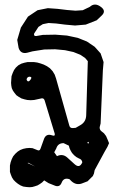

<svg xmlns="http://www.w3.org/2000/svg" viewBox="-20 -657 540 821"><path d="M97.7 40 129.9 54.7 101.6 39.1ZM352.5 -46.9Q361.3 -38.1 359.4 -50.8ZM378.9 -48.8 379.9 -49.8ZM104.5 -329.1Q93.8 -326.2 93.8 -315.4Q100.6 -301.8 111.3 -317.4Q119.1 -329.1 104.5 -329.1ZM252 -44.9Q227.5 -44.9 220.7 -22.5L211.9 -5.9L223.6 10.7Q248 -1 267.6 16.6L298.8 44.9Q320.3 64.5 332 37.1Q330.1 24.4 317.4 20.5L306.6 14.6L296.9 6.8L288.1 -2.9L282.2 -12.7L277.3 -23.4L274.4 -34.2ZM381.8 85 377 95.7 354.5 118.2 329.1 127.9Q305.7 135.7 286.1 118.2L277.3 109.4Q252 100.6 243.2 125Q235.4 143.6 216.8 137.7L187.5 126L168.9 114.3L160.2 123L150.4 129.9L140.6 135.7L128.9 139.6L118.2 142.6L106.4 143.6L92.8 142.6L79.1 140.6L67.4 135.7L56.6 128.9L46.9 121.1L38.1 112.3L31.2 101.6L26.4 89.8L22.5 78.1V65.4V50.8L25.4 37.1L30.3 23.4L36.1 11.7L44.9 1L55.7 -8.8L66.4 -15.6L79.1 -20.5L92.8 -23.4L106.4 -24.4L119.1 -23.4L138.7 -15.6Q149.4 -9.8 153.3 -21.5L167 -59.6Q175.8 -87.9 203.1 -78.1Q216.8 -73.2 213.9 -85.9L170.9 -227.5Q167 -240.2 153.3 -235.4L139.6 -232.4L126 -229.5L111.3 -228.5L96.7 -229.5L84 -232.4L71.3 -236.3L59.6 -243.2L49.8 -250L42 -259.8L35.2 -269.5L30.3 -280.3L28.3 -291L27.3 -302.7L28.3 -317.4L29.3 -331.1L34.2 -344.7L40 -357.4L47.9 -368.2L58.6 -377.9L71.3 -384.8L84 -388.7L97.7 -391.6H111.3H125L139.6 -389.6L153.3 -385.7L167 -380.9L180.7 -374L193.4 -365.2L205.1 -352.5L213.9 -337.9L219.7 -321.3L276.4 -120.1Q279.3 -108.4 292 -109.4L303.7 -110.4L322.3 -121.1Q347.7 -134.8 348.6 -164.1L355.5 -395.5L343.8 -409.2L323.2 -422.9L293.9 -434.6L257.8 -442.4L215.8 -446.3L168.9 -445.3L119.1 -437.5L96.7 -431.6Q68.4 -424.8 59.6 -452.1L53.7 -486.3L69.3 -539.1L99.6 -585.9L140.6 -613.3L184.6 -622.1L226.6 -619.1L266.6 -614.3L302.7 -611.3L334 -613.3L364.3 -627.9Q385.7 -647.5 412.1 -627Q435.5 -609.4 414.1 -589.8L393.6 -570.3L346.7 -551.8L300.8 -547.9L257.8 -551.8L219.7 -556.6L187.5 -558.6L163.1 -553.7L144.5 -542L126 -513.7Q123 -502 134.8 -502.9L163.1 -507.8L216.8 -508.8L266.6 -504.9L312.5 -495.1L351.6 -479.5L384.8 -457L410.2 -428.7L422.9 -391.6L419.9 -356.4L410.2 -128.9L406.2 -113.3Q405.3 -101.6 415 -94.7L424.8 -86.9L433.6 -75.2L439.5 -61.5L446.3 -44.9L439.5 -29.3L427.7 -8.8L384.8 70.3Z"/></svg>

Font: B2 Hana
Style: Regular
Weight: 500
Version: 2020-08-05; (max)